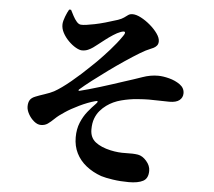

<svg xmlns="http://www.w3.org/2000/svg" viewBox="-58 -868 1116 1001"><g transform="rotate(5 500.0 -367.0)"><path d="M652 70Q608 70 568 64Q528 58 506 51Q461 35 427 8Q393 -19 374.5 -56Q356 -93 356 -139Q356 -182 370 -216Q384 -250 405 -276Q426 -302 446 -322Q455 -331 453.5 -335Q452 -339 440 -335Q403 -325 359.5 -304Q316 -283 288 -264Q257 -244 238.5 -226Q220 -208 205 -197.5Q190 -187 169 -187Q151 -187 133 -202Q115 -217 103.5 -238Q92 -259 92 -277Q92 -298 100 -311Q108 -324 129 -332Q146 -339 175 -348.5Q204 -358 223 -368Q259 -388 308.5 -429Q358 -470 405 -516Q417 -527 432 -542Q447 -557 463 -574Q479 -591 495.5 -609.5Q512 -628 527.5 -647.5Q543 -667 556 -686Q568 -703 563.5 -708Q559 -713 539 -705Q525 -700 504 -686.5Q483 -673 463 -657.5Q443 -642 429 -631Q418 -622 406 -613.5Q394 -605 380 -599Q366 -593 349 -593Q336 -593 316.5 -604Q297 -615 278 -634Q259 -653 247 -675.5Q235 -698 236 -721Q237 -737 246 -760.5Q255 -784 264 -799H274Q281 -785 290 -768Q299 -751 309.5 -739Q320 -727 331 -726Q342 -725 360 -727.5Q378 -730 403 -735Q428 -740 458 -748.5Q488 -757 522 -768Q542 -775 553 -783Q564 -791 573 -797.5Q582 -804 596 -804Q615 -804 640 -791Q665 -778 689 -757.5Q713 -737 728.5 -715Q744 -693 744 -675Q744 -661 737 -652.5Q730 -644 720 -639Q710 -634 702 -631Q683 -624 650 -604Q617 -584 576 -556.5Q535 -529 493 -498.5Q451 -468 414 -439.5Q377 -411 352 -389Q348 -385 349.5 -383Q351 -381 355 -382Q373 -386 400.5 -394Q428 -402 460 -411.5Q492 -421 523.5 -431.5Q555 -442 580 -450Q634 -467 675 -481.5Q716 -496 756 -496Q782 -496 814.5 -487.5Q847 -479 871.5 -461.5Q896 -444 896 -416Q896 -394 879 -380Q862 -366 826 -366Q806 -366 776.5 -367Q747 -368 719 -368Q697 -368 657.5 -365Q618 -362 575.5 -351Q533 -340 500 -316Q482 -303 467 -285.5Q452 -268 443 -244Q434 -220 434 -187Q434 -144 463.5 -121Q493 -98 543 -87Q584 -78 623 -79.5Q662 -81 687 -77Q711 -73 732 -49Q753 -25 753 2Q753 42 726.5 56Q700 70 652 70Z"/></g></svg>

Font: Noto Serif HK ExtraLight Black
Style: Regular
Weight: 900
Version: Version 2.002-H1;hotconv 1.1.0;makeotfexe 2.6.0